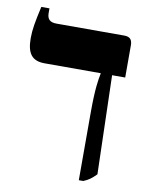

<svg xmlns="http://www.w3.org/2000/svg" viewBox="-77 -702 582 765"><g transform="rotate(10 214.5 -320.0)"><path d="M295 7H313C335 -2 346 -11 364 -29L353 -428H406V-558C406 -582 396 -592 373 -592H99C73 -592 61 -603 61 -628V-647H28C14 -585 8 -552 8 -517C8 -455 29 -428 80 -428H307V-426C302 -401 295 -364 295 -267Z"/></g></svg>

Font: Noto Serif Hebrew Condensed Extra
Style: Regular
Weight: 800
Width: 3
Designer: Monotype Design Team
Foundry: Monotype Imaging Inc.
Version: Version 1.901